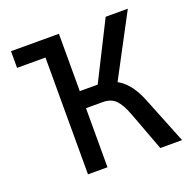

<svg xmlns="http://www.w3.org/2000/svg" viewBox="-125 -829 949 953"><g transform="rotate(-20 349.5 -352.5)"><path d="M31 -617V-705H284V-617ZM181 0V-705H284V-402H387L368 -381L531 -705H648L467 -364L422 -397Q458 -392 486.5 -373.5Q515 -355 538 -323.5Q561 -292 579 -247L678 0H563L486 -206Q465 -262 440.5 -287Q416 -312 371 -312H284V0Z"/></g></svg>

Font: Nunito Sans 7pt Condensed SemiBold
Style: Regular
Weight: 600
Width: 3
Designer: Vernon Adams
Foundry: Vernon Adams
Version: Version 3.101;gftools[0.9.27]